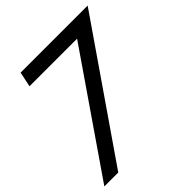

<svg xmlns="http://www.w3.org/2000/svg" viewBox="-218 -716 976 976"><g transform="rotate(-45 270.0 -228.0)"><path d="M408 -502H66L83 -583H565L75 127H-25Z"/></g></svg>

Font: Raleway Thin Medium
Style: Italic
Weight: 500
Italic angle: -12°
Version: Version 4.026